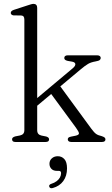

<svg xmlns="http://www.w3.org/2000/svg" viewBox="-20 -752 592 1017"><path d="M61 0Q52 0 48 -3.8Q44 -7.5 44 -14Q44 -20 48.2 -23.5Q52.5 -27 60.5 -29.5L86 -34.5Q97.5 -37 103.2 -43.8Q109 -50.5 109 -63V-648Q109 -659 105 -664.2Q101 -669.5 92 -670L51.5 -670.5Q44.5 -671.5 40.8 -675Q37 -678.5 37 -683.5Q37 -689 41 -693Q45 -697 54 -700L124.5 -723Q135.5 -726.5 143.5 -729Q151.5 -731.5 157.5 -731.5Q167 -731.5 172 -726Q177 -720.5 177 -710.5V-63Q177 -50 182.8 -43.2Q188.5 -36.5 199.5 -34L224.5 -29Q240 -24.5 240 -14Q240 0 222 0ZM152.5 -212 366 -391Q380 -403 379 -412.8Q378 -422.5 361.5 -425.5L338.5 -429.5Q328 -432 324.2 -435.8Q320.5 -439.5 320.5 -445Q320.5 -452 325.5 -455.5Q330.5 -459 339 -459H494.5Q503.5 -459 508.5 -455.2Q513.5 -451.5 513.5 -445Q513.5 -438.5 508.2 -434Q503 -429.5 485.5 -426.5Q462 -422.5 446.5 -413.5Q431 -404.5 406 -383.5L158.5 -176.5ZM289.5 -308 463.5 -70.5Q478.5 -50 489.2 -42.5Q500 -35 518.5 -31Q529 -27.5 533.8 -23.8Q538.5 -20 538.5 -13.5Q538.5 -7 533.8 -3.5Q529 0 520.5 0H357Q348.5 0 343.8 -3.8Q339 -7.5 339 -14Q339 -19.5 342.8 -23Q346.5 -26.5 357 -28.5L379.5 -33Q398.5 -37 398.2 -45.5Q398 -54 382 -76L239.5 -270ZM281 153Q262.5 153 252.2 142.2Q242 131.5 242 115.5Q242 98 254.5 86.8Q267 75.5 286 75.5Q307 75.5 321 90.8Q335 106 335 140Q335 180 315.2 207Q295.5 234 259.5 244Q252 246 247.5 244.2Q243 242.5 241 237Q239 232.5 241.8 228.2Q244.5 224 251 222Q268.5 216.5 280.2 207.5Q292 198.5 297.8 187.5Q303.5 176.5 303.5 165Q303.5 153 291.5 153Z"/></svg>

Font: Fraunces 48pt Soft Wonky Light
Style: Regular
Weight: 300
Version: Version 1.000;[b76b70a41]